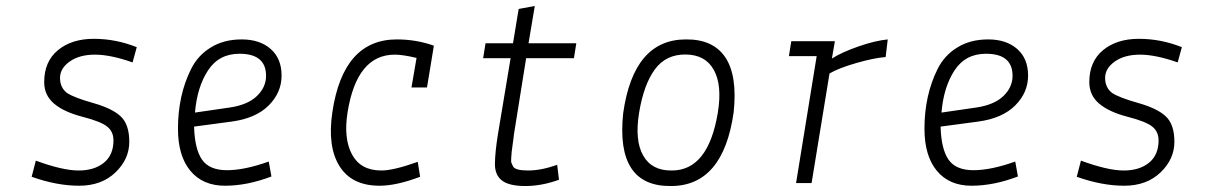

<svg xmlns="http://www.w3.org/2000/svg" viewBox="-20 -613 4040 643"><path d="M86 -21 100 -75Q190 -42 243 -42Q296 -42 328 -68Q360 -94 360 -143Q360 -172 339 -189Q318 -206 256 -222Q194 -238 161 -266Q128 -294 128 -338Q128 -407 174 -445Q220 -483 294 -483Q368 -483 438 -455L424 -404Q350 -430 298 -430Q246 -430 213.5 -407Q181 -384 181 -352Q181 -320 204 -302Q228 -286 292 -268Q356 -250 384.5 -223Q413 -196 413 -138Q413 -80 366.5 -35.5Q320 9 245 9Q170 9 86 -21Z M686 -454Q729 -481 789.5 -481Q850 -481 886.5 -449Q923 -417 923 -360Q923 -303 880 -260Q837 -217 757 -206L630 -189Q632 -114 656.5 -78.5Q681 -43 740 -43Q799 -43 880 -72L889 -22Q808 9 733.5 9Q659 9 617.5 -41Q576 -91 576 -182Q576 -294 620 -382Q643 -428 686 -454ZM633 -236 750 -253Q810 -262 840.5 -291.5Q871 -321 871 -359Q871 -433 782 -433Q713 -433 676.5 -377Q640 -321 633 -236Z M1358 -320 1375 -419Q1329 -430 1302 -430Q1175 -430 1144 -237Q1130 -149 1159 -95.5Q1188 -42 1257 -42Q1298 -42 1379 -71L1387 -21Q1308 9 1251 9Q1158 9 1117 -56.5Q1076 -122 1093 -237Q1129 -481 1309 -481Q1374 -481 1433 -460L1410 -320Z M1647 -160 1690 -418H1598L1606 -468H1698L1717 -583L1771 -593L1750 -468H1910L1902 -418H1742L1701 -162Q1700 -150 1697 -130.5Q1694 -111 1693.5 -103.5Q1693 -96 1692 -83.5Q1691 -71 1693 -67L1698 -56Q1705 -42 1748.5 -42Q1792 -42 1846 -61L1852 -11Q1794 10 1739.5 10Q1685 10 1661 -8.5Q1637 -27 1637.5 -65Q1638 -103 1647 -160Z M2227 10Q2041 12 2067 -234Q2102 -481 2277 -481Q2368 -482 2409 -421Q2450 -360 2437 -237Q2402 10 2227 10ZM2230 -42Q2352 -42 2384 -236Q2399 -328 2370.5 -379Q2342 -430 2276 -430.5Q2210 -431 2173 -380.5Q2136 -330 2120.5 -236.5Q2105 -143 2134 -92Q2163 -41 2230 -42Z M2758 -367 2698 0H2646L2715 -425H2622L2630 -475H2776L2766 -417Q2799 -438 2855 -457.5Q2911 -477 2953 -481L2946 -422Q2907 -419 2848 -402Q2789 -385 2758 -367Z M3186 -454Q3229 -481 3289.5 -481Q3350 -481 3386.5 -449Q3423 -417 3423 -360Q3423 -303 3380 -260Q3337 -217 3257 -206L3130 -189Q3132 -114 3156.5 -78.5Q3181 -43 3240 -43Q3299 -43 3380 -72L3389 -22Q3308 9 3233.5 9Q3159 9 3117.5 -41Q3076 -91 3076 -182Q3076 -294 3120 -382Q3143 -428 3186 -454ZM3133 -236 3250 -253Q3310 -262 3340.5 -291.5Q3371 -321 3371 -359Q3371 -433 3282 -433Q3213 -433 3176.5 -377Q3140 -321 3133 -236Z M3586 -21 3600 -75Q3690 -42 3743 -42Q3796 -42 3828 -68Q3860 -94 3860 -143Q3860 -172 3839 -189Q3818 -206 3756 -222Q3694 -238 3661 -266Q3628 -294 3628 -338Q3628 -407 3674 -445Q3720 -483 3794 -483Q3868 -483 3938 -455L3924 -404Q3850 -430 3798 -430Q3746 -430 3713.5 -407Q3681 -384 3681 -352Q3681 -320 3704 -302Q3728 -286 3792 -268Q3856 -250 3884.5 -223Q3913 -196 3913 -138Q3913 -80 3866.5 -35.5Q3820 9 3745 9Q3670 9 3586 -21Z"/></svg>

Font: TypoPRO Lekton
Style: Italic
Weight: 400
Italic angle: -9.3°
Designer: Paolo Mazzetti, Luciano Perondi, Raffaele Flato, Elena Papassissa, Emilio Macchia, Michela Povoleri, Tobias Seemiller, R
Version: Version 3.000